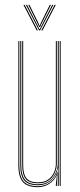

<svg xmlns="http://www.w3.org/2000/svg" viewBox="-20 -770 331 795"><path d="M137 5Q93.8 5 74.9 -16.1Q56 -37.2 56 -86V-600H60V-86Q60 -39.2 77.9 -19.1Q95.8 1 137 1Q165 1 186.6 -14.6Q208.2 -30.2 217.2 -57.5H219.2L215.5 -6V0H211.2V-4.8L215.5 -44.5H214.5Q205.2 -22.5 183.9 -8.8Q162.5 5 137 5ZM227.2 0V-600H231.2V0ZM137 -11Q102.2 -11 87.1 -28.5Q72 -46 72 -86V-600H76V-86Q76 -48 90.2 -31.5Q104.5 -15 137 -15Q163.8 -15 180.1 -27.1Q196.5 -39.2 203.9 -57Q211.2 -74.8 211.2 -91.2V-600H215.2V-91.2Q215.2 -74.5 207.6 -55.8Q200 -37 182.9 -24Q165.8 -11 137 -11ZM137 -3Q97.8 -3 80.9 -22.2Q64 -41.5 64 -86V-600H68V-86Q68 -43.8 84 -25.4Q100 -7 137 -7Q166.5 -7 184.5 -21Q202.5 -35 210.9 -54.8Q219.2 -74.5 219.2 -91.2V-600H223.2V0H219.2V-10L221.2 -72.2H219.2Q215 -46.2 193 -24.6Q171 -3 137 -3ZM77 -749.8H82L137 -644H132ZM87 -749.8H92L139 -657.8L143 -649.5H145L149 -657.8L196 -749.8H201L146 -644H142ZM97 -749.8H102L139.5 -673.8L143 -664H145L148.5 -673.8L186 -749.8H191L151 -669.2L146 -658.2H142L137 -669.2ZM206 -749.8H211L156 -644H151Z"/></svg>

Font: Big Shoulders Inline Display Thin
Style: Regular
Weight: 100
Designer: Patric King
Foundry: XO Type Co
Version: Version 1.000